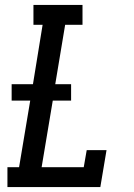

<svg xmlns="http://www.w3.org/2000/svg" viewBox="-20 -755 540 775"><path d="M10 0V-80H57L102 -349H27V-415H113L152 -655H115V-735H313V-655H243L203 -415H267V-349H193L148 -80H318L330 -149H410L385 0Z"/></svg>

Font: Iosevka Slab Medium
Style: Italic
Weight: 500
Italic angle: -9°
Monospace: yes
Designer: Belleve Invis
Foundry: Belleve Invis
Version: Version 11.1.0; ttfautohint (v1.8.3)